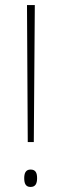

<svg xmlns="http://www.w3.org/2000/svg" viewBox="-20 -734 243 761"><path d="M114 -171 118 -714H87L90 -171ZM76 -28C76 -8 81 7 101 7C121 7 127 -7 127 -28C127 -49 121 -62 101 -62C81 -62 76 -46 76 -28Z"/></svg>

Font: Noto Sans Lao UI Cond Thin
Style: Regular
Weight: 100
Width: 3
Designer: Monotype Design Team
Foundry: Monotype Imaging Inc.
Version: Version 2.000